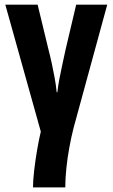

<svg xmlns="http://www.w3.org/2000/svg" viewBox="-20 -567 486 827"><path d="M441.9 -546.9 296.9 -16.1Q287.1 22.5 278.8 67.4Q270.5 112.3 265.9 157.2Q261.2 202.1 261.2 240.2H122.1Q122.1 210.9 127.2 167Q132.3 123 140.1 77.6Q147.9 32.2 155.8 0L2.9 -546.9H142.1L188 -356.9Q196.3 -325.2 203.1 -293.5Q210 -261.7 215.6 -231Q221.2 -200.2 224.1 -169.9H227.1Q230 -196.3 235.4 -225.1Q240.7 -253.9 247.8 -285.6Q254.9 -317.4 262.2 -352.1L308.1 -546.9Z"/></svg>

Font: Open Sans Condensed
Style: Regular
Weight: 400
Width: 3
Designer: Monotype Design Team
Foundry: Monotype Imaging Inc.
Version: Version 3.000